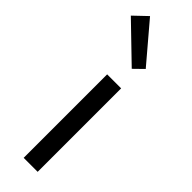

<svg xmlns="http://www.w3.org/2000/svg" viewBox="-315 -878 883 883"><g transform="rotate(45 126.5 -436.0)"><path d="M-22 -811 42 -872 200 -686 154 -641ZM92 -543H183V0H92Z"/></g></svg>

Font: Noto Sans SC
Style: Regular
Weight: 400
Designer: Ryoko NISHIZUKA ____ (kana & ideographs); Paul D. Hunt (Latin, Greek & Cyrillic); Wenlong ZHANG ___ (bopomofo); Sandoll 
Foundry: Adobe Systems Incorporated
Version: Version 1.004